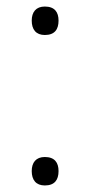

<svg xmlns="http://www.w3.org/2000/svg" viewBox="-20 -558 274 587"><path d="M77 -495C77 -468 90 -451 117 -451C147 -451 159 -468 159 -495C159 -521 147 -538 117 -538C90 -538 77 -521 77 -495ZM77 -35C77 -8 90 9 117 9C147 9 159 -8 159 -35C159 -61 147 -78 117 -78C90 -78 77 -61 77 -35Z"/></svg>

Font: Noto Sans Thai Looped UI Condensed Light
Style: Regular
Weight: 300
Width: 3
Designer: Cadson Demak Team
Foundry: Cadson Demak Co., Ltd.
Version: Version 1.000